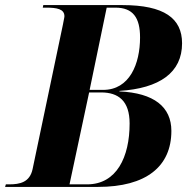

<svg xmlns="http://www.w3.org/2000/svg" viewBox="-48 -734 740 754"><path d="M-28 0H337C526 0 625 -80 625 -220C625 -314 557 -369 421 -375V-377C579 -387 667 -449 667 -564C667 -662 597 -714 433 -714H122L120 -704H133C175 -704 205 -699 205 -670C205 -665 201 -650 199 -637L80 -70C69 -18 30 -10 -12 -10H-25ZM357 -381H304L371 -704H405C474 -704 502 -665 502 -587C502 -483 461 -381 357 -381ZM294 -10H225L302 -371H349C417 -371 461 -338 461 -249C461 -117 410 -10 294 -10Z"/></svg>

Font: Noto Serif Display
Style: Bold Italic
Weight: 700
Italic angle: -12°
Designer: Monotype Design Team
Foundry: Monotype Imaging Inc.
Version: Version 2.009